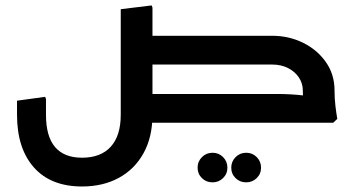

<svg xmlns="http://www.w3.org/2000/svg" viewBox="-20 -445 1294 696"><path d="M417.7 -116V-411.7L529.7 -425.3L532.7 -417.3V-116ZM498 -211V-315.3H879V-211ZM498 0V-104.3H879V0ZM277.3 231Q164.3 231 103 162Q41.7 93 41.7 -29H146.7Q146.7 49.7 179.7 88.2Q212.7 126.7 277.3 126.7Q345.3 126.7 381.5 86.8Q417.7 47 417.7 -29H532.7Q532.7 52 500.2 110.5Q467.7 169 410.3 200Q353 231 277.3 231ZM41.7 -29V-80L143.7 -94L146.7 -86V-29ZM417.7 -29V-348.3L529.7 -362L532.7 -354V-29ZM1077.7 -117Q1077.7 -143 1063.2 -164.5Q1048.7 -186 1023.7 -198.5Q998.7 -211 966.7 -211H821.3V-222L833.3 -315.3H966.7Q1027 -315.3 1078.5 -290Q1130 -264.7 1161.3 -220Q1192.7 -175.3 1192.7 -117ZM689 0 684.7 -8 735.7 -104.3H887.7V0ZM735.7 0V-104.3H986.7Q1011.7 -104.3 1036.2 -102.8Q1060.7 -101.3 1076.7 -99.3Q1092.7 -97.3 1092.7 -97.3V0ZM784.7 -211 780.3 -219 831.3 -315.3H950V-211ZM1088.7 0Q1084.7 -27 1081.2 -57Q1077.7 -87 1077.7 -117H1192.7Q1192.7 -87.3 1196 -60.3Q1199.3 -33.3 1202.7 -14L1187.7 0ZM750.2 216Q727.7 216 712 200.7Q696.3 185.3 696.3 162.8Q696.3 140.2 712.1 124.5Q727.9 108.7 750.5 108.7Q773 108.7 788.7 124.5Q804.3 140.2 804.3 162.8Q804.3 185.3 788.5 200.7Q772.8 216 750.2 216ZM872.2 216Q849.7 216 834 200.7Q818.3 185.3 818.3 162.8Q818.3 140.2 834.1 124.5Q849.9 108.7 872.5 108.7Q895 108.7 910.7 124.5Q926.3 140.2 926.3 162.8Q926.3 185.3 910.5 200.7Q894.8 216 872.2 216Z"/></svg>

Font: Fustat
Style: Regular
Weight: 400
Designer: Mohamed Gaber, Khaled Hosny, Laura Garcia Mut
Foundry: Kief Type Foundry, Alif Type Foundry, Hard Type Foundry
Version: Version 1.007